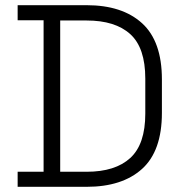

<svg xmlns="http://www.w3.org/2000/svg" viewBox="-20 -720 702 740"><path d="M48 0V-58H148V-642H48V-700H314Q451 -700 527.5 -630.5Q604 -561 604 -414V-285Q604 -138 527.5 -69Q451 0 314 0ZM212 -58H314Q424 -58 482 -111Q540 -164 540 -282V-417Q540 -536 482 -588.5Q424 -641 314 -641H212Z"/></svg>

Font: Space 7353
Style: Regular
Weight: 400
Designer: Christine Claussen + Ruben Lyon  (Space 7353)
Version: Version 1.000;FEAKit 1.0